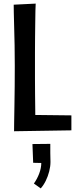

<svg xmlns="http://www.w3.org/2000/svg" viewBox="-20 -724 421 1065"><path d="M58 4Q58 -9 58.5 -46Q59 -83 60 -134Q61 -185 61.5 -244Q62 -303 62 -359Q62 -417 61 -473Q60 -529 58.5 -576.5Q57 -624 56.5 -656Q56 -688 56 -698L178 -704Q177 -694 176.5 -665.5Q176 -637 175.5 -598Q175 -559 174.5 -515.5Q174 -472 174 -431.5Q174 -391 174 -359Q174 -328 174 -287Q174 -246 174.5 -201.5Q175 -157 175.5 -117Q176 -77 176 -47Q176 -17 176 -4ZM58 4 116 -87 376 -84V-1ZM206 321 168 294Q186 269 197.5 238.5Q209 208 209 180L164 179L160 75L259 74Q259 99 259 124Q259 149 260 174Q260 199 253 226.5Q246 254 234 278.5Q222 303 206 321Z"/></svg>

Font: Truculenta
Style: Bold
Weight: 700
Designer: Ivan Castro, Eva Sanz & Omnibus-Type Team
Foundry: Omnibus-Type
Version: Version 1.002